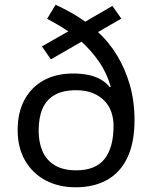

<svg xmlns="http://www.w3.org/2000/svg" viewBox="-20 -785 645 815"><path d="M216 -765Q248 -750 280.5 -732Q313 -714 342 -693L457 -760L495 -706L396 -649Q442 -607 476.5 -550.5Q511 -494 531 -425Q551 -356 551 -275Q551 -180 521 -116.5Q491 -53 435 -21.5Q379 10 301 10Q229 10 173.5 -19.5Q118 -49 86.5 -103.5Q55 -158 55 -233Q55 -308 84 -361.5Q113 -415 165.5 -444Q218 -473 290 -473Q325 -473 354.5 -467Q384 -461 407 -448Q430 -435 446 -415L450 -417Q434 -474 401 -522Q368 -570 326 -608L196 -533L158 -588L270 -652Q249 -666 226 -679.5Q203 -693 180 -705ZM303 -402Q247 -402 212 -382Q177 -362 160.5 -324Q144 -286 144 -230Q144 -181 160.5 -143Q177 -105 212.5 -83.5Q248 -62 303 -62Q386 -62 424 -110.5Q462 -159 462 -251Q462 -282 452.5 -309.5Q443 -337 423 -357.5Q403 -378 373.5 -390Q344 -402 303 -402Z"/></svg>

Font: Noto Sans Lao Looped
Style: Regular
Weight: 400
Designer: Mark Frömberg, Ben Mitchell
Foundry: The Fontpad Ltd
Version: Version 1.001